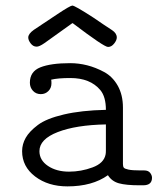

<svg xmlns="http://www.w3.org/2000/svg" viewBox="-20 -663 565 687"><path d="M59.1 -122.1Q59.1 -147 72 -169.9Q85 -192.9 115.5 -215.8Q146 -238.8 208.5 -253.4Q271 -268.1 358.9 -270Q358.9 -316.9 338.9 -340.8Q302.7 -383.8 231.9 -383.8Q187 -383.8 163.1 -377.9Q164.1 -374 164.1 -365.2Q164.1 -348.1 153.1 -337.2Q142.1 -326.2 126 -326.2Q108.9 -326.2 97.9 -338.1Q86.9 -350.1 86.9 -367.2Q86.9 -407.2 124.5 -422.1Q162.1 -437 231 -437Q261.7 -437 291.7 -429.4Q321.8 -421.9 352.3 -405.5Q382.8 -389.2 401.4 -356.2Q419.9 -323.2 419.9 -277.8V-76.2Q419.9 -67.4 422.9 -63.2Q425.8 -59.1 439.5 -56.2Q453.1 -53.2 482.9 -53.2H496.1Q510.3 -53.2 517.1 -44.7Q523.9 -36.1 523.9 -26.9Q523.9 0 492.2 0H479Q431.2 0 405.5 -7.1Q379.9 -14.2 366.2 -36.1Q310.1 3.9 221.2 3.9Q152.3 3.9 105.7 -31.5Q59.1 -66.9 59.1 -122.1ZM81.1 -528.8Q81.1 -542 101.1 -556.2Q140.1 -582 186 -612.8Q231 -642.6 238.8 -643.1Q247.6 -643.1 314 -600.1Q353 -573.2 380.9 -555.2Q397.9 -543.9 397.9 -528.8Q397.9 -519 388.4 -507.1Q378.9 -495.1 367.2 -495.1H366.2Q352.1 -495.1 240.2 -580.1H238.8L139.2 -508.8Q120.1 -495.6 110.8 -496.1Q98.6 -496.1 89.8 -507.6Q81.1 -519 81.1 -528.8ZM121.1 -122.1Q121.1 -89.8 151.6 -69.3Q182.1 -48.8 227.1 -48.8Q270 -48.8 311 -64Q352.1 -79.1 357.9 -110.8Q358.9 -115.7 358.9 -126V-217.8Q252 -215.8 186.5 -190.4Q121.1 -165 121.1 -122.1Z"/></svg>

Font: CMU Typewriter Text
Style: Light
Weight: 200
Version: Version 0.7.0